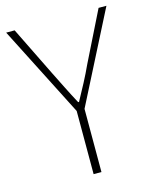

<svg xmlns="http://www.w3.org/2000/svg" viewBox="-110 -801 702 875"><g transform="rotate(-15 241.0 -363.0)"><path d="M222 0H259V-298L477 -726H440L324 -492C300 -439 272 -388 243 -335H239C210 -388 186 -439 159 -492L44 -726H4L222 -298Z"/></g></svg>

Font: Harano Aji Gothic KR ExtraLight
Style: Regular
Weight: 250
Foundry: Masamichi Hosoda
Version: HaranoAjiGothicKR-ExtraLight version 20220220;ttx 4.29.1